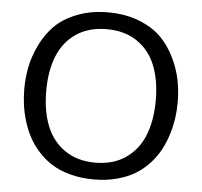

<svg xmlns="http://www.w3.org/2000/svg" viewBox="-54 -821 936 890"><g transform="rotate(5 414.0 -376.5)"><path d="M57.1 -377.9Q57.1 -429.7 66.9 -479.7Q76.7 -529.8 102.1 -582.8Q127.4 -635.7 166.3 -675Q205.1 -714.4 269 -739.7Q333 -765.1 414.1 -765.1Q495.1 -765.1 559.1 -739.7Q623 -714.4 661.9 -675Q700.7 -635.7 726.1 -582.8Q751.5 -529.8 761.2 -479.7Q771 -429.7 771 -377.9Q771 -341.8 766.1 -305.9Q761.2 -270 749.5 -231Q737.8 -191.9 719.7 -157.5Q701.7 -123 673.1 -91.3Q644.5 -59.6 608.4 -37.1Q572.3 -14.6 522.5 -1.2Q472.7 12.2 414.1 12.2Q355 12.2 304.9 -1.2Q254.9 -14.6 219 -37.1Q183.1 -59.6 154.5 -91.3Q126 -123 107.9 -157.5Q89.8 -191.9 78.1 -231Q66.4 -270 61.8 -305.9Q57.1 -341.8 57.1 -377.9ZM186.8 -539.8Q159.2 -471.2 159.2 -377.9Q159.2 -284.7 186.8 -215.3Q214.4 -146 272.5 -106Q330.6 -65.9 414.1 -65.9Q497.6 -65.9 555.7 -106Q613.8 -146 641.4 -215.3Q668.9 -284.7 668.9 -377.9Q668.9 -471.2 641.4 -539.8Q613.8 -608.4 555.7 -647.7Q497.6 -687 414.1 -687Q330.6 -687 272.5 -647.7Q214.4 -608.4 186.8 -539.8Z"/></g></svg>

Font: Standard
Style: Regular
Weight: 400
Designer: Bryce Wilner
Version: Version 2.000;PS 2.0;hotconv 16.6.51;makeotf.lib2.5.65220 DE